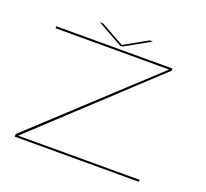

<svg xmlns="http://www.w3.org/2000/svg" viewBox="-132 -941 1179 1099"><g transform="rotate(20 458.0 -391.0)"><path d="M62.5 0V-16L761 -663H69.5V-675H777V-661.5L78.5 -12H818V0ZM449.5 -696 296.5 -782H316L458.5 -702.5L600 -782H619.5L466.5 -696Z"/></g></svg>

Font: Anybody UltraExpanded Thin
Style: Regular
Weight: 100
Width: 9
Designer: Tyler Finck
Foundry: Etcetera Type Company
Version: Version 1.010; ttfautohint (v1.8.3) -l 8 -r 50 -G 200 -x 14 